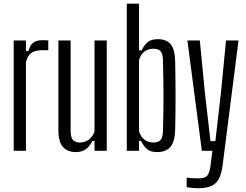

<svg xmlns="http://www.w3.org/2000/svg" viewBox="-20 -820 1335 1044"><path d="M54.5 0V-600H121V-543H135Q143.5 -576 161.8 -588.8Q180 -601.5 211 -601.5Q219 -601.5 227.8 -601Q236.5 -600.5 242.5 -600.5V-547H211.5Q169.5 -547 149.2 -531.5Q129 -516 121 -481V0Z M394 7Q347 7 322.2 -21Q297.5 -49 297.5 -112V-600H364V-107.5Q364 -74.5 376.2 -59.8Q388.5 -45 415 -45Q441.5 -45 463 -61Q484.5 -77 494 -106V-600H560.5V0H494V-53.5H482Q467.5 -23 445.5 -8Q423.5 7 394 7Z M834.5 7Q800 7 781 -8Q762 -23 747 -53.5H736V0H669.5V-800H736V-546.5H750.5Q765.5 -577.5 784.5 -592.2Q803.5 -607 838.5 -607Q885.5 -607 908 -579.5Q930.5 -552 932.5 -488Q933.5 -440.5 934 -392Q934.5 -343.5 934.5 -295.5Q934.5 -247.5 934 -201.2Q933.5 -155 932.5 -112Q930.5 -49 906.2 -21Q882 7 834.5 7ZM815 -45Q842 -45 853.8 -59.8Q865.5 -74.5 866 -107.5Q867.5 -152 868.2 -198.5Q869 -245 869 -293Q869 -341 868.2 -391Q867.5 -441 866 -492.5Q865.5 -526 853.8 -540.5Q842 -555 815 -555Q787 -555 766.5 -540.5Q746 -526 736 -494V-106Q746 -74.5 766.5 -59.8Q787 -45 815 -45Z M1057.5 203.5Q1044.5 203.5 1026 201.8Q1007.5 200 995 198V146Q1006.5 147.5 1024 148.8Q1041.5 150 1056.5 150Q1093 150 1106 136Q1119 122 1124 86L1135 0H1077.5L999 -600H1066.5L1095 -307.5L1124.5 -52.5H1151L1180.5 -307.5L1209 -600H1277L1190 82Q1184 125 1170.2 152Q1156.5 179 1129.2 191.2Q1102 203.5 1057.5 203.5Z"/></svg>

Font: Big Shoulders Display Thin
Style: Regular
Weight: 400
Version: Version 2.002